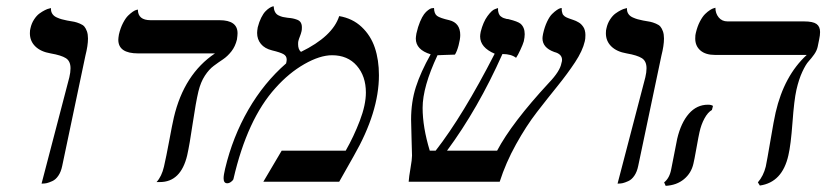

<svg xmlns="http://www.w3.org/2000/svg" viewBox="-20 -585 2660 618"><path d="M113.8 5.9 203.1 -335.9Q207 -352.1 207 -365.2Q207 -388.2 192.1 -397.7Q177.2 -407.2 143.1 -413.1Q111.3 -418.5 93.8 -435.5Q76.2 -452.6 76.2 -478Q76.2 -488.3 78.1 -494.1Q81.5 -509.8 89.6 -522.2Q97.7 -534.7 106.7 -541.3Q115.7 -547.9 124.3 -552.2Q132.8 -556.6 138.7 -557.6L144 -559.1V-556.2Q144 -546.9 148.9 -539.8Q153.8 -532.7 163.3 -528.6Q172.9 -524.4 179 -522.9Q185.1 -521.5 195.8 -519Q210.9 -516.6 219 -514.9Q227.1 -513.2 237.1 -509Q247.1 -504.9 251.7 -499.3Q256.3 -493.7 259.8 -484.1Q263.2 -474.6 263.2 -460.9Q263.2 -438.5 254.9 -405.8L180.2 -50.8Q176.3 -31.7 167.7 -19.3Q159.2 -6.8 148.2 -2Q137.2 2.9 130.6 4.4Q124 5.9 117.2 5.9Z M618.7 -291Q610.4 -256.3 600.3 -188Q590.3 -119.6 582.5 -85Q562 1 494.6 1H483.9Q500.5 -17.1 507.8 -48.8Q515.1 -80.6 524.7 -132.1Q534.2 -183.6 539.6 -207Q572.3 -346.2 671.9 -413.1H424.8Q360.8 -413.1 360.8 -457Q360.8 -462.4 362.8 -474.1Q367.7 -495.1 376 -511Q384.3 -526.9 392.3 -534.7Q400.4 -542.5 407.5 -547.4Q414.6 -552.2 419.4 -553.2L423.8 -554.2Q423.8 -520 464.8 -520H686.5Q744.6 -520 744.6 -478Q744.6 -471.7 742.7 -458Q737.3 -435.5 724.9 -419.7Q712.4 -403.8 697.8 -394Q683.1 -384.3 668 -373Q652.8 -361.8 639.4 -341.3Q626 -320.8 618.7 -291Z M1071.8 -533.2Q1114.7 -525.9 1144 -498.3Q1173.3 -470.7 1186.5 -431.4Q1199.7 -392.1 1199.7 -342.8Q1199.7 -224.1 1118.7 -83L1071.8 0H827.6L886.7 -100.1H1092.8Q1118.7 -145.5 1138.2 -196.5Q1157.7 -247.6 1157.7 -287.1Q1157.7 -339.8 1128.4 -373.5Q1099.1 -407.2 1048.8 -407.2Q1009.8 -407.2 959.7 -378.7Q909.7 -350.1 866.7 -301.8Q775.9 -201.7 731.4 -8.8Q730.5 -4.9 724.1 0Q717.8 4.9 711.4 4.9Q699.7 4.9 699.7 -11.2Q699.7 -21.5 704.6 -42Q729 -144.5 779.3 -231.7Q829.6 -318.8 900.9 -380.9Q902.8 -388.7 902.8 -393.1Q902.8 -404.8 892.6 -410.6Q882.3 -416.5 855.5 -422.9Q832 -428.7 819.8 -443.6Q807.6 -458.5 807.6 -479Q807.6 -485.4 809.6 -497.1Q814 -514.6 820.8 -528.1Q827.6 -541.5 834.2 -548.3Q840.8 -555.2 846.9 -559.1Q853 -563 856.9 -564L860.8 -564.9Q861.3 -554.2 865.2 -546.6Q869.1 -539.1 876.7 -535.4Q884.3 -531.7 890.6 -530.3Q897 -528.8 905.8 -527.8Q916.5 -526.9 922.6 -525.6Q928.7 -524.4 936.5 -521.5Q944.3 -518.6 948 -512.5Q951.7 -506.3 951.7 -497.1Q951.7 -488.8 950.7 -484.9Q948.7 -476.1 945.3 -467.8Q941.9 -459.5 940.4 -453.1Q939.5 -450.2 939.5 -442.9Q939.5 -425.8 948.7 -418Q1050.8 -467.8 1071.8 -533.2Z M1862.3 -452.1Q1855.5 -421.9 1831.1 -384.8Q1806.6 -347.7 1774.4 -307.9Q1742.2 -268.1 1708 -223.9Q1673.8 -179.7 1640.9 -120.4Q1607.9 -61 1588.4 0H1295.4Q1296.4 -15.6 1301.3 -43.7Q1306.2 -71.8 1306.2 -84Q1306.2 -94.2 1304.7 -138.2Q1303.2 -182.1 1303.2 -200.2Q1303.2 -256.8 1318.6 -304.9Q1334 -353 1366.2 -410.2Q1318.4 -424.8 1318.4 -460.9Q1318.4 -465.3 1320.3 -477.1Q1325.2 -499 1332 -515.1Q1338.9 -531.2 1345 -539.3Q1351.1 -547.4 1357.7 -552.2Q1364.3 -557.1 1367.9 -558.1Q1371.6 -559.1 1375 -559.1H1377Q1377.4 -541 1386.7 -533.9Q1396 -526.9 1426.3 -520Q1461.4 -511.2 1461.4 -472.2Q1461.4 -459 1456.1 -439Q1450.7 -418.9 1444.3 -409.2Q1429.7 -409.2 1412.8 -408.2Q1396 -407.2 1388.2 -407.2Q1340.3 -305.2 1340.3 -237.8Q1340.3 -175.8 1363.3 -100.1H1382.3Q1470.2 -212.9 1572.3 -412.1Q1525.4 -432.1 1525.4 -467.8Q1525.4 -473.1 1527.3 -482.9Q1535.2 -514.2 1549.1 -533.2Q1563 -552.2 1573.2 -555.7L1583 -559.1Q1582.5 -549.3 1585 -542.5Q1587.4 -535.6 1592.3 -532Q1597.2 -528.3 1601.1 -526.9Q1605 -525.4 1611.3 -523.9Q1616.2 -523.9 1618.2 -522.9Q1646 -516.1 1655.3 -508.8Q1668.9 -497.1 1668.9 -475.1Q1668.9 -465.3 1666 -452.1Q1663.1 -441.9 1655 -424.6Q1647 -407.2 1641.1 -398.9Q1625.5 -411.1 1597.2 -411.1Q1518.6 -234.9 1418.9 -100.1H1580.1Q1627.4 -189.5 1747.1 -318.8Q1782.7 -356 1787.1 -381.8Q1789.1 -387.7 1789.1 -392.1Q1789.1 -411.1 1764.6 -417.5Q1764.2 -417.5 1763.9 -417.7Q1763.7 -418 1763.2 -418Q1726.1 -431.6 1726.1 -461.9Q1726.1 -466.3 1728 -476.1Q1732.9 -498.5 1741 -515.4Q1749 -532.2 1757.1 -540Q1765.1 -547.9 1772.2 -552.7Q1779.3 -557.6 1783.7 -558.6L1788.1 -559.1V-554.2Q1788.1 -549.8 1789.1 -546.4Q1790 -543 1790.8 -540.5Q1791.5 -538.1 1794.2 -535.6Q1796.9 -533.2 1798.1 -532Q1799.3 -530.8 1803.2 -529.1Q1807.1 -527.3 1808.3 -526.9Q1809.6 -526.4 1814.2 -524.7Q1818.8 -522.9 1819.3 -522.9Q1820.3 -522.5 1825.4 -520.8Q1830.6 -519 1833.7 -517.6Q1836.9 -516.1 1842 -513.2Q1847.2 -510.3 1850.6 -506.8Q1854 -503.4 1857.4 -498.5Q1860.8 -493.7 1862.5 -486.8Q1864.3 -480 1864.3 -472.2Q1864.3 -459 1862.3 -452.1Z M1967.8 5.9 2057.1 -335.9Q2061 -352.1 2061 -365.2Q2061 -388.2 2046.1 -397.7Q2031.2 -407.2 1997.1 -413.1Q1965.3 -418.5 1947.8 -435.5Q1930.2 -452.6 1930.2 -478Q1930.2 -488.3 1932.1 -494.1Q1935.5 -509.8 1943.6 -522.2Q1951.7 -534.7 1960.7 -541.3Q1969.7 -547.9 1978.3 -552.2Q1986.8 -556.6 1992.7 -557.6L1998 -559.1V-556.2Q1998 -546.9 2002.9 -539.8Q2007.8 -532.7 2017.3 -528.6Q2026.9 -524.4 2033 -522.9Q2039.1 -521.5 2049.8 -519Q2064.9 -516.6 2073 -514.9Q2081.1 -513.2 2091.1 -509Q2101.1 -504.9 2105.7 -499.3Q2110.4 -493.7 2113.8 -484.1Q2117.2 -474.6 2117.2 -460.9Q2117.2 -438.5 2108.9 -405.8L2034.2 -50.8Q2030.3 -31.7 2021.7 -19.3Q2013.2 -6.8 2002.2 -2Q1991.2 2.9 1984.6 4.4Q1978 5.9 1971.2 5.9Z M2543.5 -295.9Q2536.1 -263.2 2530.8 -190.4Q2525.4 -117.7 2517.6 -85Q2498 2 2425.8 12.2L2419.4 2Q2437.5 -19 2444.8 -48.8Q2448.7 -66.9 2460 -133.5Q2471.2 -200.2 2476.6 -223.1Q2503.9 -341.3 2576.7 -408.2H2281.7Q2251 -408.2 2234.4 -422.6Q2217.8 -437 2217.8 -460.9Q2217.8 -473.1 2219.7 -479Q2224.6 -500 2232.9 -515.9Q2241.2 -531.7 2249.5 -539.8Q2257.8 -547.9 2265.4 -552.7Q2272.9 -557.6 2277.8 -558.6L2282.7 -560.1Q2282.7 -542 2293.2 -529.1Q2303.7 -516.1 2321.8 -516.1H2567.9Q2596.7 -516.1 2608.2 -507.8Q2619.6 -499.5 2619.6 -481.9Q2619.6 -471.2 2616.7 -458L2611.8 -434.1Q2608.9 -421.4 2600.3 -409.4Q2591.8 -397.5 2582.8 -387.7Q2573.7 -377.9 2562.5 -354Q2551.3 -330.1 2543.5 -295.9ZM2231.4 -159.2Q2229 -149.4 2221.7 -108.4Q2214.4 -67.4 2211.9 -58.1Q2205.1 -27.8 2181.6 -8.3Q2158.2 11.2 2122.6 13.2L2117.7 2Q2135.3 -11.7 2140.6 -41Q2142.6 -51.3 2150.4 -90.8Q2158.2 -130.4 2159.7 -138.2Q2171.9 -189.9 2197.3 -219Q2222.7 -248 2258.8 -248Q2269.5 -248 2274.9 -244.1L2271.5 -231Q2258.3 -223.6 2247.6 -203.9Q2236.8 -184.1 2231.4 -159.2Z"/></svg>

Font: Common Serif
Style: Italic
Weight: 400
Italic angle: -12°
Designer: Philipp H. Poll, Khaled Hosny
Foundry: Stefan Peev, Context Ltd.
Version: Version 1.026